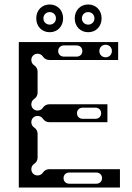

<svg xmlns="http://www.w3.org/2000/svg" viewBox="-20 -838 588 858"><path d="M64 0H516V-82H200C188 -82 178 -76 172 -67C167 -59 158 -54 148 -54C132 -54 120 -66 120 -82C120 -92 125 -101 133 -106C142 -112 148 -122 148 -134V-240C148 -252 142 -262 133 -268C125 -273 120 -282 120 -292C120 -308 132 -320 148 -320C158 -320 167 -315 172 -307C178 -298 188 -292 200 -292H460V-372H200C188 -372 178 -366 172 -357C167 -349 158 -344 148 -344C132 -344 120 -356 120 -372C120 -382 125 -391 133 -396C142 -402 148 -412 148 -424V-518C148 -530 142 -540 133 -546C125 -551 120 -560 120 -570C120 -586 132 -598 148 -598C158 -598 167 -593 172 -585C178 -576 188 -570 200 -570H508V-650H64ZM264 -42C264 -57 275 -67 290 -67H410C425 -67 436 -57 436 -42C436 -27 425 -17 410 -17H290C275 -17 264 -27 264 -42ZM324 -332C324 -347 335 -357 350 -357H406C421 -357 432 -347 432 -332C432 -317 421 -307 406 -307H350C335 -307 324 -317 324 -332ZM240 -610C240 -625 251 -635 266 -635H322C337 -635 348 -625 348 -610C348 -595 337 -585 322 -585H266C251 -585 240 -595 240 -610ZM452 -582C436 -582 424 -594 424 -610C424 -626 436 -638 452 -638C468 -638 480 -626 480 -610C480 -594 468 -582 452 -582ZM374 -694C409 -694 434 -720 434 -756C434 -792 409 -818 374 -818C339 -818 314 -792 314 -756C314 -720 339 -694 374 -694ZM202 -694C237 -694 262 -720 262 -756C262 -792 237 -818 202 -818C167 -818 142 -792 142 -756C142 -720 167 -694 202 -694ZM202 -728C186 -728 174 -740 174 -756C174 -772 186 -784 202 -784C218 -784 230 -772 230 -756C230 -740 218 -728 202 -728ZM374 -728C358 -728 346 -740 346 -756C346 -772 358 -784 374 -784C390 -784 402 -772 402 -756C402 -740 390 -728 374 -728Z"/></svg>

Font: Apfel Grotezk Brukt
Style: Regular
Weight: 300
Designer: Luigi Gorlero
Foundry: © 2023, Luigi Gorlero & Collletttivo
Version: Version 2.000;Glyphs 3.2 (3217)